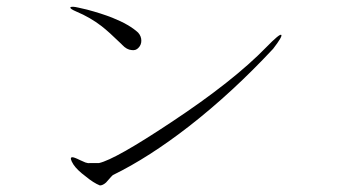

<svg xmlns="http://www.w3.org/2000/svg" viewBox="-20 -651 1040 579"><path d="M242.2 -622.1 216.8 -627.9Q196.3 -632.8 192.4 -628.9Q189.5 -625 210 -616.2Q252 -598.6 286.1 -572.3Q307.6 -555.7 345.7 -518.6L348.6 -515.6Q362.3 -501 377 -500Q389.6 -498 397.5 -506.8Q406.2 -515.6 406.2 -528.3Q406.2 -542 396.5 -552.7Q370.1 -577.1 318.4 -597.7Q286.1 -610.4 242.2 -622.1ZM278.3 -159.2H250Q246.1 -158.2 237.3 -161.1Q232.4 -163.1 221.7 -168Q202.1 -177.7 197.3 -176.8Q188.5 -175.8 201.2 -155.3Q211.9 -138.7 238.3 -119.1Q261.7 -99.6 281.2 -91.8Q290 -91.8 299.8 -100.6Q304.7 -105.5 315.4 -118.2L320.3 -123Q428.7 -175.8 551.8 -271.5Q681.6 -373 803.7 -503.9Q833 -542 828.1 -545.9Q823.2 -549.8 783.2 -508.8Q683.6 -406.2 496.1 -282.2Q327.1 -169.9 278.3 -159.2Z"/></svg>

Font: Batang
Style: Regular
Weight: 400
Version: Version 2.21